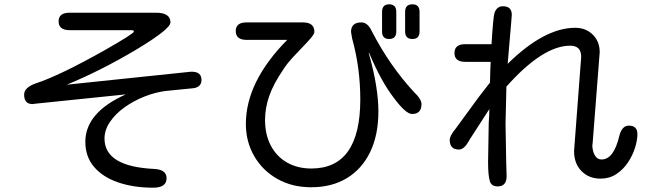

<svg xmlns="http://www.w3.org/2000/svg" viewBox="-20 -833 3040 891"><path d="M691 38Q600 38 528.5 13.5Q457 -11 416.5 -58.5Q376 -106 376 -175Q376 -311 564 -395L146 -352L131 -350Q92 -350 92 -394Q92 -427 146 -446Q256 -482 464 -599Q601 -677 601 -686Q601 -693 593 -693H303Q252 -693 252 -734Q252 -774 303 -774H704Q771 -774 771 -729Q771 -698 611 -602Q532 -555 451 -514Q370 -473 290 -440L864 -500H875Q915 -498 915 -462Q915 -426 871 -423L750 -411Q701 -405 650.5 -385Q600 -365 558 -335Q516 -305 490.5 -267.5Q465 -230 465 -190Q465 -60 696 -49Q753 -46 753 -6Q753 38 691 38Z M1786 -652Q1753 -652 1753 -687V-778Q1753 -813 1786 -813Q1819 -813 1819 -778V-687Q1819 -652 1786 -652ZM1894 -652Q1860 -652 1860 -687V-778Q1860 -813 1894 -813Q1927 -813 1927 -778V-687Q1927 -652 1894 -652ZM1424 36Q1336 36 1267.5 -2.5Q1199 -41 1160 -108Q1121 -175 1121 -258Q1121 -454 1313 -648H1124Q1074 -648 1074 -689Q1074 -729 1124 -729H1386Q1439 -729 1439 -685Q1439 -676 1423.5 -657.5Q1408 -639 1385 -615.5Q1362 -592 1338 -566Q1314 -540 1297 -514Q1249 -444 1229.5 -388Q1210 -332 1210 -276Q1210 -208 1237 -157Q1264 -106 1312.5 -78.5Q1361 -51 1425 -51Q1652 -51 1652 -372Q1652 -442 1643 -512Q1634 -582 1614 -655L1609 -685Q1609 -729 1657 -729Q1687 -729 1706 -687Q1789 -527 1901 -406Q1936 -373 1936 -350Q1936 -304 1892 -304Q1863 -304 1806 -381Q1748 -457 1694 -585Q1693 -587 1693 -587.5Q1693 -588 1693 -588Q1691 -588 1691 -586L1692 -584Q1715 -502 1725.5 -435.5Q1736 -369 1736 -316Q1736 -207 1698 -128Q1660 -49 1590 -6.5Q1520 36 1424 36Z M2289 32Q2260 32 2253 7Q2245 -19 2245 -81L2248 -262L2250 -295L2251 -327L2158 -183Q2135 -139 2110 -139Q2067 -139 2067 -184Q2067 -203 2096 -238L2202 -383L2254 -450L2255 -499L2257 -546H2139Q2089 -546 2089 -587Q2089 -628 2139 -628H2261Q2265 -693 2268.5 -729.5Q2272 -766 2275 -774Q2286 -804 2314 -804Q2355 -804 2355 -764L2352 -725L2338 -562L2336 -537Q2506 -704 2649 -704Q2702 -704 2735 -668Q2763 -637 2763 -591L2730 -166L2729 -161Q2728 -150 2732 -133.5Q2736 -117 2745.5 -105Q2755 -93 2772 -93Q2828 -93 2854 -202Q2866 -250 2898 -250Q2938 -250 2938 -211Q2938 -183 2927 -147.5Q2916 -112 2894 -79Q2872 -46 2840 -25Q2808 -4 2767 -4Q2713 -4 2678.5 -39Q2644 -74 2644 -132L2675 -542L2676 -553L2677 -570Q2677 -621 2626 -621Q2499 -621 2330 -431L2326 -258L2329 -85L2331 -15Q2331 32 2289 32Z"/></svg>

Font: Huninn
Style: Regular
Weight: 400
Designer: justfont
Foundry: justfont
Version: Version 1.003